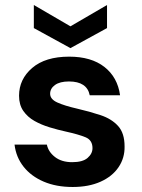

<svg xmlns="http://www.w3.org/2000/svg" viewBox="-20 -734 565 766"><path d="M270 12Q204 12 154 -9.5Q104 -31 74 -69Q44 -107 38 -157H167Q173 -128 199.5 -107.5Q226 -87 268 -87Q310 -87 329.5 -104Q349 -121 349 -143Q349 -175 321 -186.5Q293 -198 243 -209Q211 -216 178 -226Q145 -236 117.5 -251.5Q90 -267 73 -291.5Q56 -316 56 -352Q56 -418 108.5 -463Q161 -508 256 -508Q344 -508 396.5 -467Q449 -426 459 -354H338Q327 -409 255 -409Q219 -409 199.5 -395Q180 -381 180 -360Q180 -338 209 -325Q238 -312 286 -301Q338 -289 381.5 -274.5Q425 -260 451 -231.5Q477 -203 477 -150Q478 -104 453 -67Q428 -30 381 -9Q334 12 270 12ZM261 -542 115 -622V-714L261 -629L407 -714V-622Z"/></svg>

Font: DeepMind Sans
Style: Bold
Weight: 700
Designer: Jonny Pinhorn / Modifications: Colophon Foundry
Foundry: Colophon Foundry
Version: Version 1.002; ttfautohint (v1.8.2)